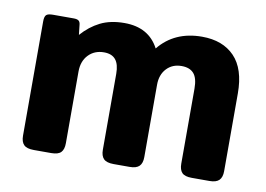

<svg xmlns="http://www.w3.org/2000/svg" viewBox="-60 -585 935 675"><g transform="rotate(10 407.5 -247.5)"><path d="M51 -43V-451Q51 -468 57 -474Q63 -480 81 -480H155Q167 -480 172.5 -476Q178 -472 179 -462L183 -426Q212 -459 248 -477Q284 -495 334 -495Q421 -495 457 -426Q513 -495 611 -495Q685 -495 727 -451.5Q769 -408 769 -320V-43Q769 -21 758.5 -10.5Q748 0 724 0H661Q636 0 626 -10.5Q616 -21 616 -43V-310Q616 -348 601.5 -364.5Q587 -381 558 -381Q525 -381 504.5 -359Q484 -337 484 -301V-43Q484 -21 473.5 -10.5Q463 0 439 0H382Q357 0 346.5 -10.5Q336 -21 336 -43V-314Q336 -348 322.5 -364.5Q309 -381 281 -381Q247 -381 225.5 -358.5Q204 -336 204 -299V-43Q204 -21 194 -10.5Q184 0 159 0H97Q72 0 61.5 -10.5Q51 -21 51 -43Z"/></g></svg>

Font: Mitr Medium
Style: Regular
Weight: 500
Designer: Thanarat Vachiruckul
Foundry: Cadson Demak
Version: Version 1.002